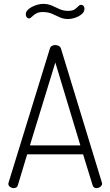

<svg xmlns="http://www.w3.org/2000/svg" viewBox="-20 -969 569 989"><path d="M50 0Q44 0 37.5 -3Q31 -6 27 -10.5Q23 -15 23 -22Q23 -25 24 -28L237 -719Q240 -729 248 -733Q256 -737 265 -737Q274 -737 282.5 -732.5Q291 -728 294 -719L505 -28Q506 -25 506 -22Q506 -17 501.5 -11.5Q497 -6 490.5 -3Q484 0 477 0Q470 0 464.5 -3.5Q459 -7 457 -15L408 -174H120L72 -15Q70 -7 64 -3.5Q58 0 50 0ZM134 -220H394L265 -647ZM331 -871Q306 -871 286.5 -880.5Q267 -890 247 -898.5Q227 -907 200 -907Q179 -907 165.5 -899Q152 -891 144 -882.5Q136 -874 129 -874Q125 -874 121 -877Q117 -880 115 -885Q113 -890 113 -895Q113 -907 121.5 -916.5Q130 -926 144.5 -933.5Q159 -941 174 -945Q189 -949 202 -949Q227 -949 246.5 -940.5Q266 -932 286 -922.5Q306 -913 331 -913Q354 -913 365 -921Q376 -929 383 -936.5Q390 -944 398 -944Q404 -944 407.5 -941Q411 -938 413 -934Q415 -930 415 -925Q415 -911 406.5 -901.5Q398 -892 384.5 -885Q371 -878 356.5 -874.5Q342 -871 331 -871Z"/></svg>

Font: Dosis Light
Style: Regular
Weight: 300
Designer: EdgarTolentino, PabloImpallari, IginoMarini
Foundry: EdgarTolentino, PabloImpallari, IginoMarini
Version: Version 3.001; ttfautohint (v1.8.2)